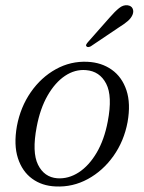

<svg xmlns="http://www.w3.org/2000/svg" viewBox="-20 -697 545 727"><path d="M311.5 -463Q364.5 -460.5 403.2 -433Q442 -405.5 458.8 -355.2Q475.5 -305 463 -234.5Q449.5 -162.5 409.5 -106.2Q369.5 -50 312.5 -19Q255.5 12 191 9Q139 7 101.5 -20.5Q64 -48 47.8 -98.2Q31.5 -148.5 44 -219.5Q57.5 -291.5 96.5 -347.8Q135.5 -404 191.5 -435Q247.5 -466 311.5 -463ZM196.5 -22Q239 -19 278 -44.2Q317 -69.5 346 -118.8Q375 -168 388 -237Q406.5 -333 382 -380.2Q357.5 -427.5 305.5 -431.5Q264 -435 226.2 -409.8Q188.5 -384.5 160.2 -335.2Q132 -286 119 -217Q100.5 -120.5 124 -73.2Q147.5 -26 196.5 -22ZM395.5 -631Q415 -653.5 430.8 -666.2Q446.5 -679 463 -677Q477.5 -675 482.2 -664.5Q487 -654 482 -641.5Q476.5 -628 463.2 -616.8Q450 -605.5 430.5 -593.5L323.5 -521.5Q312 -516 307.5 -521.5Q304.5 -524.5 306.8 -528.8Q309 -533 312.5 -537Z"/></svg>

Font: Fraunces 9pt Light
Style: Italic
Weight: 300
Italic angle: -16°
Version: Version 1.000;[0bf87f6ff]